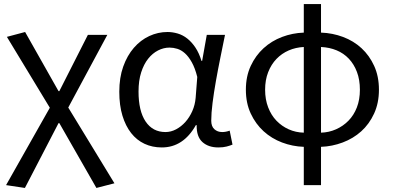

<svg xmlns="http://www.w3.org/2000/svg" viewBox="-20 -715 1942 948"><path d="M10 199 226 -183 14 -533 104 -557 269 -265H273L414 -543H510L317 -184L545 190L456 213L273 -107H269L103 213Z M779 13Q732 13 693.5 -5Q655 -23 627.5 -58Q600 -93 584.5 -144Q569 -195 569 -262Q569 -332 588.5 -386.5Q608 -441 641 -479Q674 -517 717 -537Q760 -557 807 -557Q832 -557 857.5 -549.5Q883 -542 905 -524.5Q927 -507 945 -480Q963 -453 975 -414H978L1001 -543H1091Q1080 -489 1068 -430Q1056 -371 1046 -314.5Q1036 -258 1029.5 -207Q1023 -156 1023 -119Q1023 -91 1038.5 -77Q1054 -63 1077 -63Q1095 -63 1114 -70L1128 -1Q1116 4 1099 8.5Q1082 13 1058 13Q1009 13 979.5 -13.5Q950 -40 951 -97H947Q885 13 779 13ZM797 -63Q824 -63 849.5 -76.5Q875 -90 895.5 -113Q916 -136 929.5 -166.5Q943 -197 946 -232L954 -335Q943 -379 927 -407.5Q911 -436 893 -452Q875 -468 855.5 -474Q836 -480 817 -480Q788 -480 760.5 -466Q733 -452 711.5 -425Q690 -398 677 -357.5Q664 -317 664 -263Q664 -167 699 -115Q734 -63 797 -63Z M1565 -60Q1604 -61 1639 -76.5Q1674 -92 1700.5 -119Q1727 -146 1742 -184.5Q1757 -223 1757 -272Q1757 -321 1742.5 -359.5Q1728 -398 1702.5 -425Q1677 -452 1642 -466.5Q1607 -481 1565 -483ZM1480 -483Q1440 -481 1405.5 -466Q1371 -451 1345 -424Q1319 -397 1304 -358.5Q1289 -320 1289 -272Q1289 -224 1304 -185Q1319 -146 1345 -119Q1371 -92 1405.5 -76.5Q1440 -61 1480 -60ZM1565 -554Q1622 -552 1674 -532.5Q1726 -513 1765 -477Q1804 -441 1827.5 -389.5Q1851 -338 1851 -272Q1851 -206 1827 -154Q1803 -102 1763.5 -66.5Q1724 -31 1672 -11.5Q1620 8 1565 10V199H1480V10Q1424 8 1372.5 -11.5Q1321 -31 1281.5 -67Q1242 -103 1218 -154.5Q1194 -206 1194 -272Q1194 -338 1218 -389.5Q1242 -441 1281.5 -477Q1321 -513 1372.5 -532.5Q1424 -552 1480 -554V-695H1565Z"/></svg>

Font: SpoqaHanSans-Regular
Style: Regular
Weight: 400
Designer: [Spoqa Han Sans] Dong-huui Kim \uAE40 \uB3D9 \uD718  Younghwa Kang \uAC15 \uC601 \uD654  [Noto Sans] Ryoko NISHIZUKA \u8
Foundry: Spoqa (http://www.spoqa-han-sans.com)
Version: Version 2.000